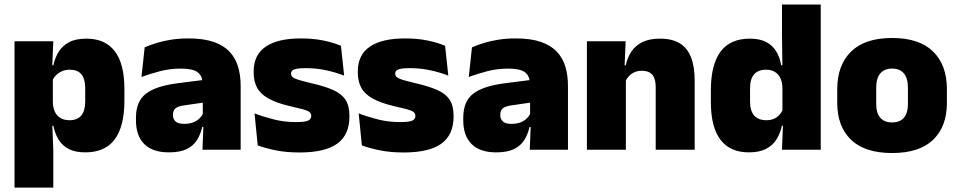

<svg xmlns="http://www.w3.org/2000/svg" viewBox="-20 -680 4350 872"><path d="M367 12Q322.5 12 293 -3Q263.5 -18 246.5 -45.2Q229.5 -72.5 222.5 -109H180L220 -216.5Q220.5 -191 229.2 -172.5Q238 -154 254.8 -144Q271.5 -134 295.5 -134Q331 -134 349 -155.2Q367 -176.5 367 -219V-279Q367 -322 349.5 -342.8Q332 -363.5 296.5 -363.5Q277.5 -363.5 261.5 -356.5Q245.5 -349.5 234 -337.8Q222.5 -326 217 -311.5L176.5 -383.5H222.5Q229.5 -417.5 246.5 -445Q263.5 -472.5 294 -488.5Q324.5 -504.5 372.5 -504.5Q457.5 -504.5 501.2 -447.5Q545 -390.5 545 -275.5V-223Q545 -106.5 501.2 -47.2Q457.5 12 367 12ZM46 172V-492.5H222L216 -352L220 -340V-158L217 -128.5L222 0V172Z M899.5 0 904.5 -126 901 -130.5V-283.5L899.5 -301.5Q899.5 -336 877.2 -352.2Q855 -368.5 801.5 -368.5Q753 -368.5 708.2 -357Q663.5 -345.5 622.5 -330.5L637 -465Q662 -476 692.5 -485.2Q723 -494.5 759 -500Q795 -505.5 835.5 -505.5Q904 -505.5 949.8 -489.8Q995.5 -474 1022.5 -445.2Q1049.5 -416.5 1061.2 -377Q1073 -337.5 1073 -290V0ZM747 12Q673 12 635.2 -25.8Q597.5 -63.5 597.5 -133V-145.5Q597.5 -219.5 642.8 -254.5Q688 -289.5 787.5 -302L913 -318L923.5 -217L817 -201.5Q788 -197.5 776.8 -187.8Q765.5 -178 765.5 -159V-157Q765.5 -139.5 777.2 -128.5Q789 -117.5 816.5 -117.5Q839.5 -117.5 856.2 -123.8Q873 -130 884.2 -140.5Q895.5 -151 902 -163.5L927 -103.5H898.5Q891 -70 874.8 -44Q858.5 -18 828 -3Q797.5 12 747 12Z M1340 12.5Q1281.5 12.5 1233.5 3Q1185.5 -6.5 1150.5 -19.5L1136 -165Q1175 -150 1222.8 -137.8Q1270.5 -125.5 1324.5 -125.5Q1364 -125.5 1378.8 -132Q1393.5 -138.5 1393.5 -153V-154Q1393.5 -165 1385 -171.5Q1376.5 -178 1355.2 -183.8Q1334 -189.5 1296.5 -198Q1235 -212.5 1199 -232.8Q1163 -253 1147.5 -282Q1132 -311 1132 -351V-355Q1132 -431 1186.8 -468.2Q1241.5 -505.5 1346.5 -505.5Q1403 -505.5 1449.8 -495.8Q1496.5 -486 1528.5 -472L1543 -336.5Q1506.5 -351 1461.5 -360.8Q1416.5 -370.5 1369.5 -370.5Q1342.5 -370.5 1327.8 -367.8Q1313 -365 1307.5 -359.5Q1302 -354 1302 -346V-345Q1302 -336 1309 -329.8Q1316 -323.5 1335.5 -317.5Q1355 -311.5 1392.5 -302.5Q1454 -288.5 1492.5 -271.5Q1531 -254.5 1549 -227.2Q1567 -200 1567 -153.5V-150.5Q1567 -67.5 1511.5 -27.5Q1456 12.5 1340 12.5Z M1813 12.5Q1754.5 12.5 1706.5 3Q1658.5 -6.5 1623.5 -19.5L1609 -165Q1648 -150 1695.8 -137.8Q1743.5 -125.5 1797.5 -125.5Q1837 -125.5 1851.8 -132Q1866.5 -138.5 1866.5 -153V-154Q1866.5 -165 1858 -171.5Q1849.5 -178 1828.2 -183.8Q1807 -189.5 1769.5 -198Q1708 -212.5 1672 -232.8Q1636 -253 1620.5 -282Q1605 -311 1605 -351V-355Q1605 -431 1659.8 -468.2Q1714.5 -505.5 1819.5 -505.5Q1876 -505.5 1922.8 -495.8Q1969.5 -486 2001.5 -472L2016 -336.5Q1979.5 -351 1934.5 -360.8Q1889.5 -370.5 1842.5 -370.5Q1815.5 -370.5 1800.8 -367.8Q1786 -365 1780.5 -359.5Q1775 -354 1775 -346V-345Q1775 -336 1782 -329.8Q1789 -323.5 1808.5 -317.5Q1828 -311.5 1865.5 -302.5Q1927 -288.5 1965.5 -271.5Q2004 -254.5 2022 -227.2Q2040 -200 2040 -153.5V-150.5Q2040 -67.5 1984.5 -27.5Q1929 12.5 1813 12.5Z M2386 0 2391 -126 2387.5 -130.5V-283.5L2386 -301.5Q2386 -336 2363.8 -352.2Q2341.5 -368.5 2288 -368.5Q2239.5 -368.5 2194.8 -357Q2150 -345.5 2109 -330.5L2123.5 -465Q2148.5 -476 2179 -485.2Q2209.5 -494.5 2245.5 -500Q2281.5 -505.5 2322 -505.5Q2390.5 -505.5 2436.2 -489.8Q2482 -474 2509 -445.2Q2536 -416.5 2547.8 -377Q2559.5 -337.5 2559.5 -290V0ZM2233.5 12Q2159.5 12 2121.8 -25.8Q2084 -63.5 2084 -133V-145.5Q2084 -219.5 2129.2 -254.5Q2174.5 -289.5 2274 -302L2399.5 -318L2410 -217L2303.5 -201.5Q2274.5 -197.5 2263.2 -187.8Q2252 -178 2252 -159V-157Q2252 -139.5 2263.8 -128.5Q2275.5 -117.5 2303 -117.5Q2326 -117.5 2342.8 -123.8Q2359.5 -130 2370.8 -140.5Q2382 -151 2388.5 -163.5L2413.5 -103.5H2385Q2377.5 -70 2361.2 -44Q2345 -18 2314.5 -3Q2284 12 2233.5 12Z M2958 0V-283Q2958 -306.5 2952.2 -323.5Q2946.5 -340.5 2932.5 -349.5Q2918.5 -358.5 2894.5 -358.5Q2876 -358.5 2861.5 -352Q2847 -345.5 2836.8 -334.8Q2826.5 -324 2820.5 -310.5L2793.5 -383.5H2822Q2829.5 -418 2847.2 -445.2Q2865 -472.5 2896.8 -488.5Q2928.5 -504.5 2978 -504.5Q3032 -504.5 3066.8 -483.5Q3101.5 -462.5 3118.2 -420.2Q3135 -378 3135 -313.5V0ZM2645.5 0V-492.5H2821.5L2816 -366L2822.5 -348V0Z M3381 12Q3296 12 3252.2 -45.2Q3208.5 -102.5 3208.5 -217V-269.5Q3208.5 -386 3252.2 -445.2Q3296 -504.5 3386 -504.5Q3430 -504.5 3459 -489.5Q3488 -474.5 3504.8 -447.5Q3521.5 -420.5 3528 -383.5H3573.5L3533.5 -281Q3533 -307 3524.2 -325.2Q3515.5 -343.5 3499.2 -353.5Q3483 -363.5 3459 -363.5Q3423.5 -363.5 3405 -342.5Q3386.5 -321.5 3386.5 -279.5V-219Q3386.5 -176.5 3405.2 -155.2Q3424 -134 3461.5 -134Q3480 -134 3494.8 -140.5Q3509.5 -147 3520 -158.5Q3530.5 -170 3536.5 -185L3580 -109H3531Q3524 -75 3507 -47.5Q3490 -20 3459.5 -4Q3429 12 3381 12ZM3531.5 0 3536.5 -128.5 3533.5 -153V-350V-372.5L3531.5 -517V-659.5H3707.5V0Z M4031.5 15Q3908 15 3845.2 -45.2Q3782.5 -105.5 3782.5 -212.5V-275Q3782.5 -384.5 3845.5 -446Q3908.5 -507.5 4031.5 -507.5Q4155 -507.5 4217.8 -446Q4280.5 -384.5 4280.5 -275V-212.5Q4280.5 -105.5 4218 -45.2Q4155.5 15 4031.5 15ZM4031.5 -124Q4067 -124 4085.2 -145.2Q4103.5 -166.5 4103.5 -206V-282Q4103.5 -324.5 4085.2 -346.5Q4067 -368.5 4031.5 -368.5Q3996.5 -368.5 3978 -346.5Q3959.5 -324.5 3959.5 -282V-206Q3959.5 -166.5 3978 -145.2Q3996.5 -124 4031.5 -124Z"/></svg>

Font: Anek Latin ExtraBold
Style: Regular
Weight: 800
Designer: Yesha Goshar
Foundry: Ek Type
Version: Version 1.003